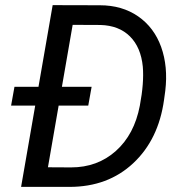

<svg xmlns="http://www.w3.org/2000/svg" viewBox="-20 -731 715 751"><path d="M23.4 0ZM62.5 0 186 -710.9 370.6 -710.4Q457.5 -710.4 520.3 -667Q583 -623.5 610.4 -547.1Q637.7 -470.7 626.5 -376L621.6 -340.3Q600.1 -185.1 501 -92.5Q401.9 0 252 0ZM264.2 -633.8 167.5 -76.7 257.8 -76.2Q361.3 -76.2 433.3 -140.6Q505.4 -205.1 526.9 -317.4Q543.9 -407.2 538.6 -470.2Q531.2 -545.9 488.3 -588.6Q445.3 -631.3 373 -633.3ZM325.2 -317.9H23.4L36.6 -391.6H338.4Z"/></svg>

Font: Roboto
Style: Italic
Weight: 400
Italic angle: -12°
Designer: Google
Version: Version 2.134; 2016; ttfautohint (v1.6)